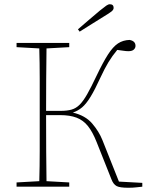

<svg xmlns="http://www.w3.org/2000/svg" viewBox="-20 -879 703 904"><path d="M505 -34 435 -210Q416 -258 394 -285.5Q372 -313 340.5 -325Q309 -337 263 -337H197Q197 -240 197.5 -166.5Q198 -93 199 -26L306 -20V0H58V-20L165 -26Q167 -97 167 -168Q167 -239 167 -310V-367Q167 -438 167 -509.5Q167 -581 165 -651L58 -657V-677H306V-657L199 -651Q198 -580 197.5 -507Q197 -434 197 -357H267Q296 -357 317 -363Q338 -369 355 -386Q372 -403 390.5 -435.5Q409 -468 434 -521Q465 -586 488.5 -622.5Q512 -659 535.5 -674.5Q559 -690 590 -691Q618 -686 618 -663Q618 -653 610 -645.5Q602 -638 584 -638Q574 -638 561.5 -640Q549 -642 532 -644Q508 -615 490.5 -586Q473 -557 453 -514Q427 -457 406.5 -423.5Q386 -390 366.5 -373.5Q347 -357 323 -349Q382 -335 414 -297.5Q446 -260 462 -220L540 -24L650 -18V0Q638 1 622 3Q606 5 584 5Q544 5 529 -3Q514 -11 505 -34ZM347 -741Q374 -764 400.5 -787Q427 -810 450 -829Q471 -846 480.5 -852.5Q490 -859 497 -859Q515 -859 515 -842Q515 -833 505 -825Q495 -817 470 -802Q442 -785 413 -766.5Q384 -748 355 -730Z"/></svg>

Font: Source Serif Pro ExtraLight
Style: Regular
Weight: 200
Designer: Frank Grießhammer
Foundry: Adobe Systems Incorporated
Version: Version 3.001;hotconv 1.0.111;makeotfexe 2.5.65597